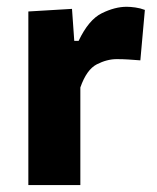

<svg xmlns="http://www.w3.org/2000/svg" viewBox="-20 -532 452 552"><path d="M61.5 0V-499L187 -506.5L193.5 -414.5H206Q235 -475.5 272.8 -494Q310.5 -512.5 344 -512.5Q355 -512.5 369.2 -510.5Q383.5 -508.5 396.5 -503.5L383.5 -358.5Q364 -360 348.5 -361Q333 -362 315.5 -362Q287.5 -362 258.2 -347Q229 -332 211 -280.5V0Z"/></svg>

Font: Commissioner
Style: Bold
Weight: 700
Designer: Kostas Bartsokas
Foundry: Kostas Bartsokas
Version: Version 1.000; ttfautohint (v1.8.3)